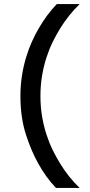

<svg xmlns="http://www.w3.org/2000/svg" viewBox="-20 -720 440 940"><path d="M80 -250Q80 -302 87.5 -349.5Q95 -397 107.5 -438.5Q120 -480 136 -515.5Q152 -551 169 -580Q208 -648 258 -700H370Q316 -648 274 -580Q256 -551 238.5 -515.5Q221 -480 207.5 -438.5Q194 -397 186 -349.5Q178 -302 178 -250Q178 -197 186 -150Q194 -103 207.5 -61.5Q221 -20 238.5 15.5Q256 51 274 80Q316 149 370 200H254Q205 149 167 80Q134 22 107 -61Q80 -144 80 -250Z"/></svg>

Font: Retni Sans Medium
Style: Regular
Weight: 500
Designer: Vitaly Kuzmin
Foundry: ParaType Ltd.
Version: Version 1.00;March 2, 2019;FontCreator 11.5.0.2425 64-bit; t